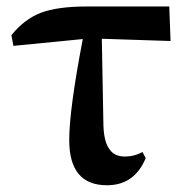

<svg xmlns="http://www.w3.org/2000/svg" viewBox="-20 -545 561 581"><path d="M303.7 15.6Q189.5 15.6 189.5 -121.1Q189.5 -212.9 230.5 -426.8L20.5 -406.2L14.6 -438.5Q52.7 -486.3 102.5 -505.9Q153.3 -525.4 243.2 -525.4H492.2L496.1 -420.9L288.1 -427.7L293 -164.1Q294.9 -113.3 312.5 -91.8Q327.1 -71.3 358.4 -71.3Q386.7 -71.3 411.1 -85L420.9 -66.4Q386.7 15.6 303.7 15.6Z"/></svg>

Font: Bpmf GenYo Min B
Style: B
Weight: 700
Foundry: But Ko
Version: Version 1.320